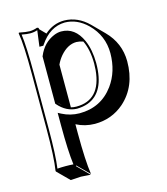

<svg xmlns="http://www.w3.org/2000/svg" viewBox="-109 -524 781 900"><g transform="rotate(-15 281.0 -74.0)"><path d="M75.2 32.2V-234.9Q75.2 -379.9 64.9 -436L66.9 -439Q101.6 -432.1 118.2 -432.1Q137.2 -432.6 153.8 -439Q158.2 -438.5 160.6 -437Q162.6 -433.6 163.1 -429.2L190.4 -401.4Q232.4 -439 286.1 -439Q351.1 -438 402.8 -387.2L459 -330.6Q522 -266.6 522.5 -178.2Q522.5 -56.6 443.4 13.7Q382.8 66.4 300.8 66.4Q252.4 65.9 211.4 44.4V88.4Q211.4 221.2 221.7 288.6L165 231.9L163.1 234.9L219.7 291.5Q219.7 291.5 173.8 288.6Q172.4 288.6 171.4 288.6L122.6 291.5L65.9 234.9L64.9 231.9Q75.2 168.5 75.2 32.2ZM347.7 -320.3Q332 -326.2 315.4 -326.7Q272.9 -326.7 236.3 -284.2Q220.7 -265.6 211.4 -244.6V-37.6Q224.1 -34.2 237.8 -34.2Q356 -34.2 368.7 -176.8Q370.1 -192.4 370.1 -208Q369.6 -275.4 347.7 -320.3ZM173.8 -58.1 154.8 -77.1Q159.7 -71.3 164.1 -66.9Q169.4 -61.5 173.8 -58.1ZM85 32.2Q85 161.1 76.2 223.6Q93.3 222.2 114.7 222.2Q136.7 222.2 153.8 223.6Q145 157.2 145 32.2V-28.8L159.7 -21Q199.2 -0.5 244.1 0Q348.6 0 409.2 -82.5Q455.6 -146.5 456.1 -234.9Q456.1 -320.3 395 -380.9Q345.7 -428.7 286.1 -429.2Q213.4 -427.7 164.6 -354.5L161.6 -350.1H142.6L144 -361.3Q147.5 -392.6 152.8 -427.7Q136.2 -421.9 118.2 -421.9Q101.1 -421.9 76.7 -426.8Q85 -365.7 85 -234.9ZM145 -303.2 146 -304.7Q170.4 -363.3 224.1 -385.7Q242.2 -393.1 258.8 -393.1Q325.7 -393.1 358.9 -319.3Q379.4 -272.5 379.9 -208Q379.9 -65.4 290.5 -32.7Q266.6 -24.4 237.8 -23.9Q186.5 -25.4 147.5 -70.3L145 -73.2Z"/></g></svg>

Font: Linux Biolinum Shadow O
Style: Bold
Weight: 700
Designer: Philipp H. Poll
Foundry: Philipp H. Poll
Version: Version 0.9.2